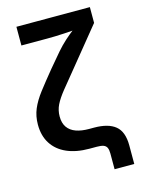

<svg xmlns="http://www.w3.org/2000/svg" viewBox="-128 -805 775 1022"><g transform="rotate(-15 259.5 -294.0)"><path d="M373.5 140.1V53.2Q373.5 32.7 367.9 21Q362.3 9.3 349.1 4.6Q335.9 0 313 0H272.5Q200.2 0 148.2 -22.9Q96.2 -45.9 68.4 -89.4Q40.5 -132.8 40.5 -194.3Q40.5 -241.2 57.1 -280.5Q73.7 -319.8 106.4 -362.5Q139.2 -405.3 186 -462.4L252.9 -541.5Q276.9 -569.3 303.2 -593Q329.6 -616.7 354.5 -635.7Q379.4 -654.8 397.9 -668.5L389.6 -634.3Q372.1 -632.3 349.1 -630.6Q326.2 -628.9 301.3 -627.4Q276.4 -626 252.4 -625.2Q228.5 -624.5 208 -624.5H64.9V-727.5H469.7V-640.6L300.8 -433.1Q253.4 -375.5 223.1 -337.9Q192.9 -300.3 178.2 -270.5Q163.6 -240.7 163.6 -206.5Q163.6 -169.9 179.9 -146.7Q196.3 -123.5 226.3 -112.8Q256.3 -102.1 297.4 -102.1H325.2Q403.3 -102.1 442.6 -69.8Q481.9 -37.6 481.9 38.1V140.1Z"/></g></svg>

Font: Inter 18pt SemiBold
Style: Regular
Weight: 600
Designer: Rasmus Andersson
Foundry: rsms
Version: Version 4.001;git-66647c0bb